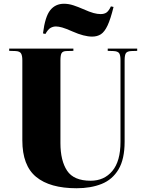

<svg xmlns="http://www.w3.org/2000/svg" viewBox="-20 -989 781 1023"><path d="M388 14Q246 14 172.5 -46.5Q99 -107 99 -241V-668Q99 -693 92 -704.5Q85 -716 63 -717L29 -718V-730H371V-718L332 -717Q314 -716 308 -705.5Q302 -695 302 -667V-227Q302 -133 337.5 -79.5Q373 -26 463 -26Q535 -26 578.5 -78Q622 -130 622 -233V-668Q622 -696 614.5 -706Q607 -716 585 -717L554 -718V-730H711V-718L679 -717Q658 -716 651 -706Q644 -696 644 -667V-234Q644 -141 611.5 -86.5Q579 -32 521.5 -9Q464 14 388 14ZM471 -794Q428 -794 367 -821Q331 -837 311.5 -842.5Q292 -848 278 -848Q263 -848 249.5 -840.5Q236 -833 222 -808L209 -811Q220 -900 247.5 -934.5Q275 -969 321 -969Q346 -969 371.5 -960.5Q397 -952 422 -941Q458 -925 478.5 -919.5Q499 -914 516 -914Q535 -914 547 -922Q559 -930 571 -955L585 -952Q569 -887 553 -853Q537 -819 517.5 -806.5Q498 -794 471 -794Z"/></svg>

Font: Literata 72pt ExtraBold
Style: Regular
Weight: 800
Designer: Latin by Veronika Burian and Jose Scaglione. Greek by Irene Vlachou. Cyrillic by Vera Evstafieva.
Foundry: TypeTogether
Version: Version 3.002